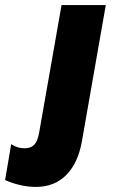

<svg xmlns="http://www.w3.org/2000/svg" viewBox="-124 -540 450 755"><path d="M18 195C114 195 178 130 198 16L292 -520H118L30 -19C22 26 6 43 -27 43C-48 43 -62 38 -80 27L-104 168C-66 185 -24 195 18 195Z"/></svg>

Font: Fixel Display 20240404 ExBold
Style: Italic
Weight: 800
Italic angle: -10°
Designer: AlfaBravo + MacPaw
Foundry: Kyrylo Tkachov, Marchela Mozhyna, Serhii Makarenko, Maria Weinstein, Zakhar Kryvoshyya
Version: Version 1.211;Glyphs 3.2 (3225)